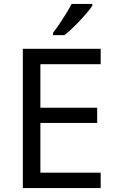

<svg xmlns="http://www.w3.org/2000/svg" viewBox="-20 -964 596 984"><path d="M496 0H97V-714H496V-635H187V-412H478V-334H187V-79H496ZM453 -934Q441 -916 416 -887.5Q391 -859 362.5 -830.5Q334 -802 310 -784H252V-796Q267 -815 284.5 -841Q302 -867 319 -894.5Q336 -922 347 -944H453Z"/></svg>

Font: Noto Sans Hebrew Droid
Style: Regular
Weight: 400
Designer: Monotype Design Team
Foundry: Monotype Imaging Inc.
Version: Version 1.100